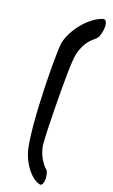

<svg xmlns="http://www.w3.org/2000/svg" viewBox="-170 -857 562 958"><g transform="rotate(20 110.5 -377.5)"><path d="M185.5 -19.5Q193.4 -14.6 197.8 0Q202.1 14.6 202.1 29.3Q202.1 43.9 197.8 55.2Q193.4 66.4 183.6 64.5Q165 60.5 146.5 45.9Q127.9 31.2 111.3 8.8Q94.7 -13.7 82.5 -42.5Q70.3 -71.3 65.4 -103.5Q58.6 -141.6 53.7 -192.9Q48.8 -244.1 45.9 -299.3Q43 -354.5 41.5 -409.2Q40 -463.9 40 -510.7Q40 -557.6 41 -591.3Q42 -625 44.9 -638.7Q50.8 -666 66.4 -695.3Q82 -724.6 103.5 -750Q125 -775.4 150.4 -793.9Q175.8 -812.5 199.2 -819.3Q210.9 -822.3 216.3 -810.1Q221.7 -797.9 221.2 -780.3Q220.7 -762.7 215.3 -744.1Q210 -725.6 200.2 -716.8Q192.4 -710 180.7 -699.2Q168.9 -688.5 157.7 -671.4Q146.5 -654.3 137.7 -628.9Q128.9 -603.5 127 -568.4Q125 -541 124.5 -499.5Q124 -458 124 -410.6Q124 -363.3 125 -314.9Q126 -266.6 127 -225.6Q127.9 -184.6 129.9 -154.3Q131.8 -124 133.8 -114.3Q141.6 -80.1 158.2 -53.7Q174.8 -27.3 185.5 -19.5Z"/></g></svg>

Font: Jolly Lodger
Style: Regular
Weight: 400
Designer: Stuart Sandler
Foundry: Font Diner, Inc
Version: Version 1.000